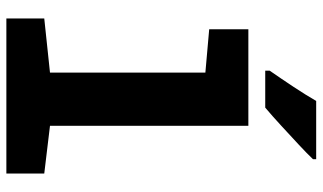

<svg xmlns="http://www.w3.org/2000/svg" viewBox="-225 -788 1013 603"><g transform="rotate(90 281.5 -486.5)"><path d="M38 0V-119L208 -137V-625L72 -637V-760H375V-137L525 -119V0ZM202 -827Q227 -863 252.5 -901.5Q278 -940 297 -973H480V-963Q463 -945 434 -918Q405 -891 374 -862.5Q343 -834 318 -813H202Z"/></g></svg>

Font: Noto Sans Mono SemiCondensed Black
Style: Regular
Weight: 900
Width: 4
Designer: Monotype Design Team
Foundry: Monotype Imaging Inc.
Version: Version 2.014; ttfautohint (v1.8.4.7-5d5b)